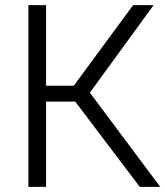

<svg xmlns="http://www.w3.org/2000/svg" viewBox="-20 -730 646 750"><path d="M160 -395H268L500 -710H580L331 -368L606 0H526L274 -333H160V0H91V-710H160Z"/></svg>

Font: Boldmen
Style: Regular
Weight: 400
Designer: Matt McInerney, Pablo Impallari, Rodrigo Fuenzalida
Foundry: LIVING CONCEPT
Version: Version 1.000